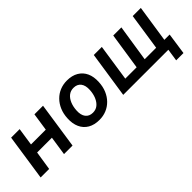

<svg xmlns="http://www.w3.org/2000/svg" viewBox="45 -1177 1974 1974"><g transform="rotate(-45 1031.5 -190.0)"><path d="M37 0 112 -504H236L207 -310H422L451 -504H576L501 0H377L408 -207H193L161 0Z M884 10Q810 10 759 -20Q708 -50 683 -105Q658 -160 662 -233Q665 -298 687 -349.5Q709 -401 745.5 -438Q782 -475 829.5 -494.5Q877 -514 932 -514Q1006 -514 1057 -484Q1108 -454 1133 -400Q1158 -346 1154 -271Q1151 -206 1129 -154.5Q1107 -103 1070.5 -66Q1034 -29 986.5 -9.5Q939 10 884 10ZM889 -90Q932 -90 962 -114.5Q992 -139 1010 -181.5Q1028 -224 1031 -277Q1035 -342 1007.5 -377.5Q980 -413 927 -413Q885 -413 854.5 -389Q824 -365 806 -322.5Q788 -280 785 -226Q781 -162 808.5 -126Q836 -90 889 -90Z M1874 134 1894 0H1238L1314 -504H1431L1371 -103H1536L1597 -504H1715L1653 -103H1820L1880 -504H1998L1937 -101H2014L1980 134Z"/></g></svg>

Font: Nunitoga
Style: Bold Italic
Weight: 700
Italic angle: -9°
Designer: Vernon Adams
Foundry: Vernon Adams
Version: Version 1.0